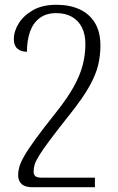

<svg xmlns="http://www.w3.org/2000/svg" viewBox="-20 -520 495 805"><path d="M216 -500Q272 -500 313.5 -481Q355 -462 378 -424Q401 -386 401 -329Q401 -287 391.5 -247Q382 -207 355 -158.5Q328 -110 274 -42Q220 26 189 67.5Q158 109 143.5 133Q129 157 125 171Q121 185 121 199Q121 212 128 218.5Q135 225 157 225H378V265H116Q85 265 70.5 251.5Q56 238 56 214Q56 198 61 180Q66 162 81.5 134.5Q97 107 129 63Q161 19 216 -50Q263 -109 289.5 -157Q316 -205 327 -248Q338 -291 338 -335Q338 -376 323.5 -405Q309 -434 281.5 -449.5Q254 -465 216 -465Q174 -465 146.5 -444.5Q119 -424 106 -387.5Q93 -351 93 -303Q68 -303 53 -316Q38 -329 38 -356Q38 -389 58.5 -422Q79 -455 118.5 -477.5Q158 -500 216 -500Z"/></svg>

Font: Noto Serif Armenian Light
Style: Regular
Weight: 300
Version: Version 2.007